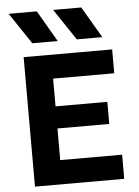

<svg xmlns="http://www.w3.org/2000/svg" viewBox="-61 -987 751 1034"><g transform="rotate(-5 314.0 -470.0)"><path d="M85.5 0V-700H564V-571H233.5V-421H513.5V-301.5H233.5V-130.5H568V0ZM517 -770.5H379L266 -939.5H418ZM276 -770.5H138.5L25.5 -939.5H177.5Z"/></g></svg>

Font: Geologica SemiBold
Style: Regular
Weight: 600
Designer: Sindre Bremnes, Frode Helland
Foundry: Monokrom Skriftforlag AS
Version: Version 1.010;gftools[0.9.28]